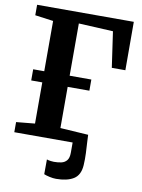

<svg xmlns="http://www.w3.org/2000/svg" viewBox="-102 -812 814 1102"><g transform="rotate(10 304.5 -260.5)"><path d="M303 222Q286 222 265.5 217.5Q245 213 232 207.5L232.5 121.5Q243 125 255.5 126.5Q268 128 274 128Q297 128 316.8 123.8Q336.5 119.5 348.8 104.8Q361 90 361 59.5V0H21V-59L129.5 -69.5V-309.5H65V-374.5H129.5V-667.5L23 -682V-743H586.5L587 -461H508L478 -669L277.5 -679V-374.5H404V-309.5H277.5V-69.5L441 -59Q441 -45 443 -16.5Q445 12 446.5 47.2Q448 82.5 446 116.5Q442.5 175.5 404.8 198.8Q367 222 303 222Z"/></g></svg>

Font: Merriweather 20pt
Style: Bold
Weight: 700
Version: Version 2.100